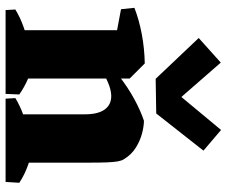

<svg xmlns="http://www.w3.org/2000/svg" viewBox="-82 -729 811 687"><g transform="rotate(90 323.5 -385.5)"><path d="M88 0V-446L207 -498L261 -444V0ZM389 0V-285Q389 -331 371.5 -355Q354 -379 321 -378Q299 -377 273 -365.5Q247 -354 221 -337.5Q195 -321 171 -303L165 -329Q207 -371 250 -404.5Q293 -438 334.5 -460.5Q376 -483 412 -495Q431 -495 456.5 -488.5Q482 -482 507.5 -466.5Q533 -451 550 -423Q555 -415 557.5 -401Q560 -387 561 -362.5Q562 -338 562 -296V0ZM13 -413 8 -461Q52 -478 103 -487.5Q154 -497 207 -498L206 -428L130 -391ZM16 0 14 -35Q42 -52 75.5 -64Q109 -76 137 -83L128 0ZM171 0 196 -103Q227 -95 259 -81.5Q291 -68 318 -49L316 0ZM333 0 331 -35Q359 -52 392.5 -64Q426 -76 454 -83L445 0ZM472 0 497 -103Q529 -95 567.5 -81.5Q606 -68 634 -49L631 0ZM262 -537 116 -691 204 -770 327 -629 445 -771 519 -708 386 -539Z"/></g></svg>

Font: Eczar
Style: Bold
Weight: 700
Designer: Vaibhav Singh
Foundry: Rosetta Type Foundry
Version: Version 2.000